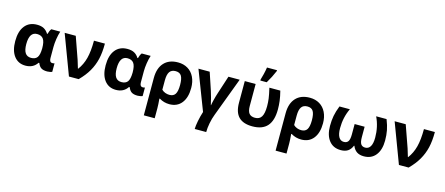

<svg xmlns="http://www.w3.org/2000/svg" viewBox="-58 -1441 5480 2367"><g transform="rotate(15 2682.5 -258.0)"><path d="M282.7 -101.1Q335.9 -101.1 360.4 -133.5Q384.8 -166 386.2 -247.1V-252.4Q386.2 -334 361.1 -369.4Q335.9 -404.8 280.3 -404.8Q182.6 -404.8 182.6 -251Q182.6 -175.8 207 -138.4Q231.4 -101.1 282.7 -101.1ZM240.2 9.3Q147.5 9.3 94.5 -59.8Q41.5 -128.9 41.5 -251.5Q41.5 -377.9 96.7 -446.8Q151.9 -515.6 251 -515.6Q304.2 -515.6 338.9 -496.6Q373.5 -477.5 396.5 -439.5H403.3Q414.1 -481.9 433.6 -506.8H547.9Q533.2 -462.9 524.4 -406Q515.6 -349.1 515.6 -302.2V-160.6Q515.6 -106.9 553.7 -106.9Q568.4 -106.9 580.6 -111.3V-2.9Q573.2 2 552.5 5.6Q531.7 9.3 518.6 9.3Q467.8 9.3 440.9 -8.3Q414.1 -25.9 398.4 -66.9H389.2Q339.4 9.3 240.2 9.3Z M604 -506.8H745.6L844.7 -225.6L876 -122.6H879.4Q931.6 -191.9 954.8 -281.7Q978 -371.6 978 -506.8H1117.7Q1117.7 -391.1 1097.7 -306.9Q1077.6 -222.7 1034.4 -147.7Q991.2 -72.8 918.5 0H794.4Z M1436.5 -101.1Q1489.7 -101.1 1514.2 -133.5Q1538.6 -166 1540 -247.1V-252.4Q1540 -334 1514.9 -369.4Q1489.7 -404.8 1434.1 -404.8Q1336.4 -404.8 1336.4 -251Q1336.4 -175.8 1360.8 -138.4Q1385.3 -101.1 1436.5 -101.1ZM1394 9.3Q1301.3 9.3 1248.3 -59.8Q1195.3 -128.9 1195.3 -251.5Q1195.3 -377.9 1250.5 -446.8Q1305.7 -515.6 1404.8 -515.6Q1458 -515.6 1492.7 -496.6Q1527.3 -477.5 1550.3 -439.5H1557.1Q1567.9 -481.9 1587.4 -506.8H1701.7Q1687 -462.9 1678.2 -406Q1669.4 -349.1 1669.4 -302.2V-160.6Q1669.4 -106.9 1707.5 -106.9Q1722.2 -106.9 1734.4 -111.3V-2.9Q1727.1 2 1706.3 5.6Q1685.5 9.3 1672.4 9.3Q1621.6 9.3 1594.7 -8.3Q1567.9 -25.9 1552.2 -66.9H1543Q1493.2 9.3 1394 9.3Z M2287.1 -253.4Q2287.1 -129.9 2231.7 -60.3Q2176.3 9.3 2077.1 9.3Q2007.3 9.3 1949.7 -25.9H1941.9Q1948.7 52.2 1948.7 95.7V223.1H1809.6V-254.4Q1809.6 -378.9 1872.6 -447.8Q1935.5 -516.6 2050.8 -516.6Q2121.1 -516.6 2174.8 -484.6Q2228.5 -452.6 2257.8 -392.8Q2287.1 -333 2287.1 -253.4ZM2048.3 -404.8Q1997.1 -404.8 1972.9 -370.1Q1948.7 -335.4 1948.7 -260.7V-141.1Q1968.3 -121.6 1994.6 -111.8Q2021 -102.1 2048.3 -102.1Q2100.1 -102.1 2122.6 -137.7Q2145 -173.3 2145 -253.4Q2145 -333.5 2123 -369.1Q2101.1 -404.8 2048.3 -404.8Z M2606 223.1H2459.5Q2459.5 184.1 2472.2 119.1Q2484.9 54.2 2504.4 -5.4L2311.5 -506.8H2455.1L2529.8 -283.2Q2539.1 -255.4 2554 -200.4Q2568.8 -145.5 2575.2 -112.3H2578.1Q2580.1 -132.3 2593 -184.3Q2606 -236.3 2619.6 -276.9L2694.3 -506.8H2837.9L2650.9 -8.3Q2630.4 44.4 2618.2 108.2Q2606 171.9 2606 223.1Z M3135.7 8.3Q3018.6 8.3 2960.7 -50.5Q2902.8 -109.4 2902.8 -231.4V-506.8H3041.5V-226.6Q3041.5 -160.6 3065.4 -131.3Q3089.4 -102.1 3140.6 -102.1Q3197.3 -102.1 3223.1 -144.3Q3249 -186.5 3249 -278.3Q3249 -327.1 3242.7 -375.5Q3236.3 -423.8 3216.8 -506.8H3356.4Q3374.5 -435.5 3381.1 -381.8Q3387.7 -328.1 3387.7 -274.9Q3387.7 -132.3 3325.7 -62Q3263.7 8.3 3135.7 8.3ZM3086.4 -576.7Q3094.7 -601.1 3106.7 -651.1Q3118.7 -701.2 3124 -739.3H3252V-728.5Q3216.8 -644 3167.5 -563H3086.4Z M3969.2 -253.4Q3969.2 -129.9 3913.8 -60.3Q3858.4 9.3 3759.3 9.3Q3689.5 9.3 3631.8 -25.9H3624Q3630.9 52.2 3630.9 95.7V223.1H3491.7V-254.4Q3491.7 -378.9 3554.7 -447.8Q3617.7 -516.6 3732.9 -516.6Q3803.2 -516.6 3856.9 -484.6Q3910.6 -452.6 3939.9 -392.8Q3969.2 -333 3969.2 -253.4ZM3730.5 -404.8Q3679.2 -404.8 3655 -370.1Q3630.9 -335.4 3630.9 -260.7V-141.1Q3650.4 -121.6 3676.8 -111.8Q3703.1 -102.1 3730.5 -102.1Q3782.2 -102.1 3804.7 -137.7Q3827.1 -173.3 3827.1 -253.4Q3827.1 -333.5 3805.2 -369.1Q3783.2 -404.8 3730.5 -404.8Z M4559.1 9.3Q4503.9 9.3 4468.5 -14.6Q4433.1 -38.6 4414.6 -85.9H4409.7Q4389.2 -36.1 4354 -13.4Q4318.8 9.3 4264.6 9.3Q4167.5 9.3 4114 -59.3Q4060.5 -127.9 4060.5 -246.1Q4060.5 -315.9 4071.5 -375Q4082.5 -434.1 4111.3 -506.8H4244.1Q4187.5 -388.2 4187.5 -251Q4187.5 -176.3 4210 -137.5Q4232.4 -98.6 4275.9 -98.6Q4313.5 -98.6 4330.8 -124.8Q4348.1 -150.9 4348.1 -211.9V-345.7H4475.6V-211.9Q4475.6 -150.4 4492.9 -124.5Q4510.3 -98.6 4548.3 -98.6Q4590.8 -98.6 4613.5 -136.7Q4636.2 -174.8 4636.2 -249Q4636.2 -388.2 4579.6 -506.8H4712.4Q4741.2 -433.6 4752.4 -375Q4763.7 -316.4 4763.7 -246.1Q4763.7 -127 4709.7 -58.8Q4655.8 9.3 4559.1 9.3Z M4815.4 -506.8H4957L5056.2 -225.6L5087.4 -122.6H5090.8Q5143.1 -191.9 5166.3 -281.7Q5189.5 -371.6 5189.5 -506.8H5329.1Q5329.1 -391.1 5309.1 -306.9Q5289.1 -222.7 5245.8 -147.7Q5202.6 -72.8 5129.9 0H5005.9Z"/></g></svg>

Font: Bpm'online Open Sans
Style: Bold
Weight: 700
Foundry: Ascender Corporation
Version: Version 1.10